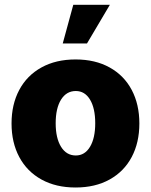

<svg xmlns="http://www.w3.org/2000/svg" viewBox="-20 -791 645 820"><path d="M29.3 -263.7Q29.3 -345.2 62.3 -407Q95.2 -468.8 157 -502.9Q218.8 -537.1 302.7 -537.1Q386.7 -537.1 448.2 -502.9Q509.8 -468.8 542.5 -407Q575.2 -345.2 575.2 -263.7Q575.2 -182.1 542.5 -120.4Q509.8 -58.6 448.2 -24.4Q386.7 9.8 302.7 9.8Q218.8 9.8 157 -24.4Q95.2 -58.6 62.3 -120.4Q29.3 -182.1 29.3 -263.7ZM386.7 -264.6Q386.7 -328.6 364.5 -365.5Q342.3 -402.3 303.7 -402.3Q263.7 -402.3 240.7 -365.5Q217.8 -328.6 217.8 -264.6Q217.8 -201.2 240.7 -164.1Q263.7 -127 303.7 -127Q342.3 -127 364.5 -164.1Q386.7 -201.2 386.7 -264.6ZM293 -770.5H449.2L351.6 -605.5H248Z"/></svg>

Font: Pretendard Std Black
Style: Regular
Weight: 900
Designer: Base glyphs from Inter by Rasmus Andersson; Hangeul glyphs from Noto Sans CJK(Source Han Sans) by Jang Soo-young and Kan
Foundry: Kil Hyung-jin
Version: Version 1.309